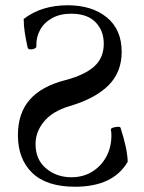

<svg xmlns="http://www.w3.org/2000/svg" viewBox="-20 -696 548 729"><path d="M265 13Q157 13 102.5 -39.5Q48 -92 48 -183Q48 -266 93 -317.5Q138 -369 229 -392Q301 -411 337.5 -443.5Q374 -476 374 -530Q374 -580 342.5 -612Q311 -644 250 -644Q208 -644 177.5 -627Q147 -610 132 -582Q117 -554 118 -521Q119 -515 111 -511.5Q103 -508 95 -508.5Q87 -509 85 -515Q78 -547 74 -573Q70 -599 70 -624Q105 -651 147 -663.5Q189 -676 237 -676Q329 -676 385.5 -630Q442 -584 442 -499Q442 -422 392 -372Q342 -322 244 -293Q180 -274 147.5 -235Q115 -196 115 -149Q115 -90 155 -56.5Q195 -23 251 -23Q295 -23 329 -43.5Q363 -64 383 -100Q403 -136 403 -182Q403 -187 402.5 -193Q402 -199 401 -204Q401 -209 409.5 -211.5Q418 -214 427.5 -214.5Q437 -215 438 -210Q451 -169 457.5 -138.5Q464 -108 465 -82Q410 13 265 13Z"/></svg>

Font: Junicode
Style: Regular
Weight: 400
Designer: Peter S. Baker
Version: Version 2.100; ttfautohint (v1.8.4)